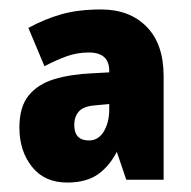

<svg xmlns="http://www.w3.org/2000/svg" viewBox="-20 -742 403 406"><path d="M194 -722Q254 -722 290 -685.5Q326 -649 326 -581V-362H247L227 -421Q211 -390 186.5 -373Q162 -356 122 -356Q74 -356 47.5 -389.5Q21 -423 21 -472Q21 -516 40.5 -540Q60 -564 94.5 -574.5Q129 -585 175 -587L211 -589V-592Q211 -631 168 -631Q143 -631 121 -623Q99 -615 74 -602L40 -683Q75 -702 110.5 -712Q146 -722 194 -722ZM179 -519Q156 -517 146.5 -506Q137 -495 137 -478Q137 -445 168 -445Q188 -445 199.5 -464Q211 -483 211 -511V-522Z"/></svg>

Font: Noto Sans Lao Condensed Black
Style: Regular
Weight: 900
Width: 3
Designer: Monotype Design Team
Foundry: Monotype Imaging Inc.
Version: Version 2.003; ttfautohint (v1.8.4.7-5d5b)